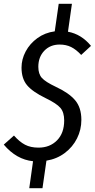

<svg xmlns="http://www.w3.org/2000/svg" viewBox="-36 -843 502 1017"><path d="M395 -208Q395 -156 372 -110Q349 -64 307 -32.5Q265 -1 210 8L189 154H119L139 11Q51 2 -16 -77L38 -125Q67 -92 96.5 -76.5Q126 -61 168 -61Q228 -61 266 -99.5Q304 -138 304 -205Q304 -248 284 -271.5Q264 -295 206 -323Q136 -357 107 -392Q78 -427 78 -485Q78 -529 100 -570.5Q122 -612 162 -641Q202 -670 254 -677L275 -823H345L324 -675Q395 -662 446 -600L394 -552Q367 -581 340.5 -594Q314 -607 280 -607Q230 -607 198.5 -574Q167 -541 167 -489Q167 -451 186 -430Q205 -409 260 -383Q329 -351 362 -312Q395 -273 395 -208Z"/></svg>

Font: Fira Sans Compressed
Style: Italic
Weight: 400
Width: 1
Italic angle: -8°
Designer: bBox Type GmbH & Carrois Corporate GbR & Edenspiekermann AG
Foundry: bBox Type GmbH & Carrois Corporate GbR & Edenspiekermann AG
Version: Version 4.301